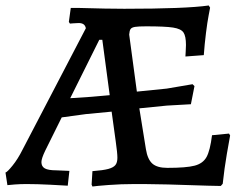

<svg xmlns="http://www.w3.org/2000/svg" viewBox="-28 -671 884 700"><path d="M400 -96Q400 -113 394 -155L379 -264L285 -255L197 -243L137 -122Q123 -93 123 -80Q123 -64 135.5 -57Q148 -50 178 -50L225 -48L219 6Q204 5 155.5 2.5Q107 0 69 0Q47 0 26.5 1.5Q6 3 -1 4L-8 -42Q-2 -43 17.5 -67Q37 -91 54 -125L285 -568Q283 -578 276.5 -582.5Q270 -587 259 -587Q249 -587 239.5 -586Q230 -585 227 -585L223 -591L230 -642H262Q364 -639 425 -639Q649 -639 733 -651L738 -643Q737 -637 732.5 -614Q728 -591 723 -551Q718 -511 715 -470L648 -465Q648 -470 649 -482.5Q650 -495 650 -507Q650 -539 641 -552.5Q632 -566 603 -570.5Q574 -575 505 -575Q477 -575 464.5 -573Q452 -571 448 -565Q444 -559 443 -545L471 -337L580 -348L674 -364L681 -357L668 -291L580 -286L480 -276L504 -127Q510 -90 527.5 -74.5Q545 -59 582 -59Q651 -59 681.5 -67Q712 -75 725 -98.5Q738 -122 745 -178L807 -184L811 -177Q808 -162 799 -109.5Q790 -57 784 -1L777 7L730 6Q556 0 497 0H462Q413 0 367.5 3.5Q322 7 309 9L306 2L309 -47Q348 -50 366.5 -55Q385 -60 392.5 -69Q400 -78 400 -96ZM372 -324 345 -526H334L228 -313L304 -318Z"/></svg>

Font: Alegreya SC Medium
Style: Regular
Weight: 500
Designer: Juan Pablo del Peral
Foundry: Huerta Tipografica
Version: Version 2.007; ttfautohint (v1.6)